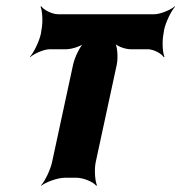

<svg xmlns="http://www.w3.org/2000/svg" viewBox="-20 -574 585 620"><path d="M508 -465 510 -478C515 -502 533 -539 545 -552V-554C531 -542 498 -528 478 -528H168C148 -528 121 -542 113 -554L111 -552C117 -539 119 -502 114 -478L112 -465C107 -441 89 -404 77 -391V-389C90 -401 122 -415 141 -415H194C213 -415 246 -426 258 -439L256 -441C240 -429 221 -389 216 -365L148 -50C143 -26 125 11 113 24V26C128 14 166 0 189 0H227C250 0 282 14 291 26L293 24C287 11 284 -26 289 -50L357 -365C362 -389 359 -429 349 -441L347 -439C353 -426 383 -415 402 -415H457C476 -415 502 -401 509 -389L511 -391C505 -404 503 -441 508 -465Z"/></svg>

Font: Asimov
Style: EdgeExtremeIt
Weight: 500
Designer: Google
Version: Version 2.000980: 2014